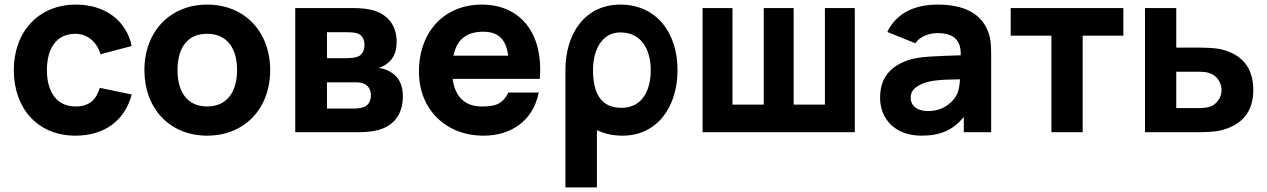

<svg xmlns="http://www.w3.org/2000/svg" viewBox="-20 -575 5510 835"><path d="M308 15C433 15 522 -49 553 -164L414 -193C398 -141 369 -112 308 -112C226 -112 184 -176 184 -270C184 -360 222 -428 308 -428C358 -428 401 -395 417 -339L553 -375C529 -486 437 -555 310 -555C145 -555 40 -434 40 -270C40 -108 140 15 308 15Z M881 15C1043 15 1155 -102 1155 -270C1155 -437 1044 -555 881 -555C721 -555 608 -439 608 -270C608 -103 718 15 881 15ZM752 -270C752 -364 792 -428 881 -428C967 -428 1011 -366 1011 -270C1011 -177 968 -112 881 -112C796 -112 752 -173 752 -270Z M1264 0H1534C1569 0 1603 -3 1627 -10C1697 -30 1732 -83 1732 -155C1732 -222 1701 -253 1665 -269C1654 -274 1640 -278 1627 -280C1639 -283 1651 -289 1663 -298C1688 -317 1705 -345 1705 -393C1705 -474 1656 -514 1607 -529C1587 -535 1557 -540 1517 -540H1264ZM1402 -103V-217H1524C1533 -217 1550 -217 1563 -211C1578 -204 1593 -189 1593 -161C1593 -141 1585 -119 1566 -111C1554 -106 1538 -103 1524 -103ZM1402 -322V-435H1485C1491 -435 1519 -435 1534 -430C1556 -423 1565 -402 1565 -379C1565 -357 1556 -338 1539 -330C1526 -324 1506 -322 1485 -322Z M2083 15C2204.5 15 2298.5 -51 2323 -172.5H2191C2164 -118.5 2128.5 -112 2075 -112C2001.5 -112 1958.5 -155 1948.5 -232H2327.5C2344 -428 2245 -555 2075 -555C1915 -555 1802 -440 1802 -263C1802 -101 1917 15 2083 15ZM1952 -333C1966 -401.5 2008 -437 2081 -437C2146.5 -437 2180.5 -406 2190 -333Z M2687.5 15C2836.5 15 2926.5 -108 2926.5 -270C2926.5 -435 2833 -555 2678 -555C2526.5 -555 2439 -432 2439 -270V240H2576V-9C2608 6.5 2645 15 2687.5 15ZM2559 -270C2559 -360 2599 -434 2678 -434C2769 -434 2810 -360 2810 -270C2810 -179 2771 -106 2683 -106C2592 -106 2559 -172 2559 -270Z M3035.5 0H3697.5V-540H3567.5V-120H3431.5V-540H3301.5V-120H3165.5V-540H3035.5Z M3839 -436 3960.5 -387C3983 -419 4024 -431 4057.5 -431C4128 -431 4160.5 -400 4158 -334.5C4056 -330.5 3977.5 -331 3925.5 -312C3838.5 -280 3807.5 -224 3807.5 -149C3807.5 -59 3871.5 15 3987.5 15C4070.5 15 4123.5 -9 4171.5 -66V0H4290.5V-330C4290.5 -380 4289.5 -417.5 4268.5 -457C4230.5 -529 4152.5 -555 4057.5 -555C3943.5 -555 3873 -507.5 3839 -436ZM3940.5 -151C3940.5 -178 3956.5 -197 3996.5 -213C4027.5 -224.5 4064 -229 4155 -230C4153.5 -207.5 4150.5 -182.5 4141.5 -164C4130.5 -141 4091.5 -92 4016.5 -92C3969.5 -92 3940.5 -114 3940.5 -151Z M4552.5 0H4688.5V-420H4865.5V-540H4375.5V-420H4552.5Z M4959.5 0H5182.5C5212.5 0 5259.5 -1 5285.5 -7C5379.5 -29 5430.5 -87 5430.5 -183C5430.5 -283 5379.5 -341 5284.5 -362C5258.5 -367 5212.5 -368 5182.5 -368H5095.5V-540H4959.5ZM5095.5 -105V-263H5197.5C5208.5 -263 5223.5 -262 5237.5 -258C5266.5 -250 5292.5 -221 5292.5 -183C5292.5 -148 5267.5 -118 5239.5 -110C5224.5 -106 5209.5 -105 5197.5 -105Z"/></svg>

Font: Eudonet ExtraBold
Style: Regular
Weight: 800
Designer: Mikhail Sharanda
Foundry: Mikhail Sharanda
Version: Version 4.503;Glyphs 3.1.2 (3151)